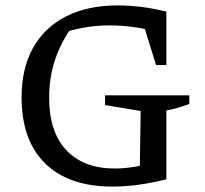

<svg xmlns="http://www.w3.org/2000/svg" viewBox="-20 -683 760 711"><path d="M397 8Q235 8 147.5 -77.5Q60 -163 60 -323Q60 -430 102.5 -506Q145 -582 225 -622.5Q305 -663 416 -663Q456 -663 502 -657.5Q548 -652 596 -640L567 -563Q523 -576 477 -582.5Q431 -589 384 -589Q333 -589 281.5 -579Q230 -569 181 -550L245 -581Q204 -523 183 -459Q162 -395 162 -321Q162 -194 226 -126.5Q290 -59 405 -59Q442 -59 483 -66Q524 -73 570 -88L596 -19Q540 -5 490.5 1.5Q441 8 397 8ZM497 -19 501 -272 369 -294V-330H681V-298Q662 -291 641 -284.5Q620 -278 596 -274V-19ZM558 -442 496 -641 596 -640V-442Z"/></svg>

Font: Piazzolla 24pt Medium
Style: Regular
Weight: 500
Designer: Juan Pablo del Peral
Foundry: Huerta Tipografica
Version: Version 2.005